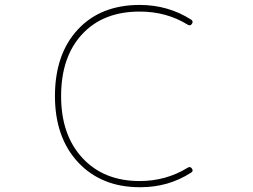

<svg xmlns="http://www.w3.org/2000/svg" viewBox="-20 -783 1040 790"><path d="M558.6 -12.7Q556.6 -12.7 554.7 -12.7Q475.6 -12.7 412.1 -38.6Q348.6 -64.5 301.3 -115.2Q253.9 -166 230 -234.4Q206.1 -302.7 206.1 -387.7Q206.1 -473.6 229.5 -542Q252.9 -610.4 299.8 -661.1Q346.7 -711.9 410.6 -737.3Q474.6 -762.7 554.7 -762.7Q671.9 -762.7 766.6 -702.1Q772.5 -698.2 772.5 -692.4Q772.5 -689.5 769.5 -684.6Q762.7 -674.8 752 -681.6Q665 -735.4 554.7 -735.4Q404.3 -735.4 317.9 -642.1Q231.4 -548.8 231.4 -387.7Q231.4 -227.5 319.3 -132.8Q407.2 -38.1 554.7 -38.1Q663.1 -38.1 752 -92.8Q762.7 -99.6 769.5 -89.8Q772.5 -85 772.5 -82Q772.5 -76.2 765.6 -72.3Q672.9 -12.7 558.6 -12.7Z"/></svg>

Font: Rounded-X Mgen+ 2m thin
Style: Regular
Weight: 100
Designer: [Source Han Sans]
Ryoko NISHIZUKA  (kana & ideographs); Paul D. Hunt (Latin, Greek & Cyrillic); Wenlong ZHANG  (bopomofo
Version: Version 1.059.20150602